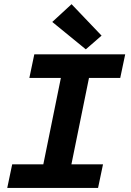

<svg xmlns="http://www.w3.org/2000/svg" viewBox="-20 -917 640 937"><path d="M15.4 0 39.5 -115H191.4L277.1 -536.8H123.3L147.4 -651.8H591L566.8 -536.8H414.3L328.5 -115H482.7L458.6 0ZM398.7 -676.3 235.1 -809.9 329.2 -896.6 475.7 -743.1Z"/></svg>

Font: SourceCodeVF
Style: Italic
Weight: 200
Italic angle: -11°
Monospace: yes
Designer: Paul D. Hunt, Teo Tuominen
Foundry: Adobe
Version: Version 1.026;hotconv 1.1.0;makeotfexe 2.6.0